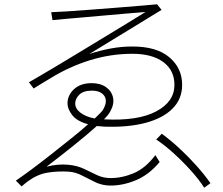

<svg xmlns="http://www.w3.org/2000/svg" viewBox="-20 -823 1040 896"><path d="M830 -427Q830 -361 785 -316Q740 -271 658.5 -249.5Q577 -228 467 -232Q457 -233 448.5 -233.5Q440 -234 432 -235Q386 -194 322.5 -143Q259 -92 197 -45Q250 -59 300 -54Q341 -50 372 -35Q403 -20 432.5 -6Q462 8 496 8Q550 8 604.5 -15Q659 -38 705 -99L725 -67Q676 -8 615.5 17.5Q555 43 496 43Q458 43 425.5 27.5Q393 12 362.5 -4Q332 -20 300 -22Q250 -25 203 -17.5Q156 -10 113 21Q95 34 81 47L54 20Q85 -1 128 -33Q171 -65 218 -102Q265 -139 310.5 -175.5Q356 -212 391 -243Q338 -258 316.5 -286.5Q295 -315 295 -340Q295 -379 325.5 -407Q356 -435 408 -435Q448 -435 474.5 -416.5Q501 -398 507.5 -367.5Q514 -337 494 -302Q487 -288 465 -266H468Q623 -258 708.5 -303Q794 -348 794 -427Q794 -495 742 -533.5Q690 -572 598 -572Q497 -572 400 -542Q303 -512 214 -457Q187 -441 167.5 -429Q148 -417 137 -410L115 -439Q134 -450 172.5 -472.5Q211 -495 261 -525Q311 -555 367 -589Q423 -623 477.5 -656Q532 -689 579.5 -718Q627 -747 659 -767Q622 -764 572.5 -760Q523 -756 470.5 -751Q418 -746 369 -742Q320 -738 282 -734.5Q244 -731 225 -729L219 -766Q244 -767 294 -770Q344 -773 406 -778Q468 -783 529 -787.5Q590 -792 639.5 -796.5Q689 -801 713 -803L734 -777Q722 -770 689 -749.5Q656 -729 609 -700.5Q562 -672 507.5 -638.5Q453 -605 397 -571Q445 -587 495.5 -596.5Q546 -606 598 -606Q711 -606 770.5 -555.5Q830 -505 830 -427ZM463 -315Q483 -352 466.5 -376Q450 -400 408 -400Q369 -400 350 -381Q331 -362 331 -340Q331 -316 355.5 -297Q380 -278 422 -270Q439 -286 449.5 -297Q460 -308 463 -315ZM962 32 933 53Q908 14 869.5 -28.5Q831 -71 789 -109Q747 -147 709 -172L735 -199Q776 -169 818 -130Q860 -91 897.5 -49Q935 -7 962 32Z"/></svg>

Font: Zen Kaku Gothic Antique Light
Style: Regular
Weight: 300
Designer: Yoshimichi Ohira
Foundry: Positype
Version: Version 1.001